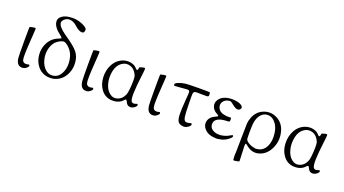

<svg xmlns="http://www.w3.org/2000/svg" viewBox="-69 -1492 4287 2394"><g transform="rotate(20 2075.0 -294.5)"><path d="M264.6 -19.5Q273.4 -29.3 274.9 -35.2Q276.4 -41 272.5 -48.8Q269.5 -53.7 266.6 -54.7Q262.7 -54.7 253.4 -51.3Q244.1 -47.9 227.5 -47.9Q210 -47.9 203.1 -51.8Q183.6 -61.5 177.7 -83Q170.9 -107.4 172.9 -172.9Q173.8 -229.5 183.6 -374Q183.6 -377 184.6 -383.8Q190.4 -473.6 190.9 -489.3Q191.4 -504.9 188 -508.3Q184.6 -511.7 155.8 -507.3Q127 -502.9 113.3 -498Q109.4 -497.1 109.4 -304.2Q109.4 -111.3 113.3 -82Q124 2.9 182.6 11.7Q229.5 18.6 264.6 -19.5Z M681.6 -18.6Q742.2 -55.7 773.4 -125Q806.6 -196.3 797.9 -280.3Q791 -354.5 749.5 -406.7Q708 -459 596.7 -535.2Q499 -600.6 472.2 -644.5Q445.3 -688.5 480.5 -723.6Q513.7 -756.8 558.1 -753.4Q602.5 -750 644.5 -712.9Q702.1 -660.2 741.2 -656.7Q780.3 -653.3 780.3 -700.2Q780.3 -728.5 714.4 -757.3Q648.4 -786.1 584 -786.1Q487.3 -786.1 438.5 -748Q392.6 -711.9 406.2 -655.3Q421.9 -595.7 499 -538.1Q531.2 -512.7 532.2 -503.9Q533.2 -495.1 504.9 -485.4Q419.9 -455.1 376 -375Q335.9 -302.7 342.8 -214.4Q349.6 -126 400.4 -64.5Q455.1 2.9 543 11.7Q619.1 19.5 681.6 -18.6ZM495.1 -55.7Q445.3 -96.7 424.8 -175.8Q404.3 -254.9 425.8 -329.1Q448.2 -410.2 513.7 -448.2Q558.6 -475.6 584.5 -470.7Q610.4 -465.8 654.3 -422.9Q708 -370.1 721.7 -282.2Q735.4 -198.2 708 -127Q678.7 -51.8 619.1 -32.2Q549.8 -9.8 495.1 -55.7Z M1112.3 -19.5Q1121.1 -29.3 1122.6 -35.2Q1124 -41 1120.1 -48.8Q1117.2 -53.7 1114.3 -54.7Q1110.4 -54.7 1101.1 -51.3Q1091.8 -47.9 1075.2 -47.9Q1057.6 -47.9 1050.8 -51.8Q1031.2 -61.5 1025.4 -83Q1018.6 -107.4 1020.5 -172.9Q1021.5 -229.5 1031.2 -374Q1031.2 -377 1032.2 -383.8Q1038.1 -473.6 1038.6 -489.3Q1039.1 -504.9 1035.6 -508.3Q1032.2 -511.7 1003.4 -507.3Q974.6 -502.9 960.9 -498Q957 -497.1 957 -304.2Q957 -111.3 960.9 -82Q971.7 2.9 1030.3 11.7Q1077.1 18.6 1112.3 -19.5Z M1671.9 2.9Q1685.5 -3.9 1698.7 -17.1Q1711.9 -30.3 1711.9 -37.1Q1711.9 -60.5 1692.4 -51.8Q1646.5 -33.2 1628.9 -55.7Q1610.4 -81.1 1613.3 -168.9Q1615.2 -250 1637.7 -432.6Q1638.7 -436.5 1639.6 -445.3Q1644.5 -483.4 1643.6 -493.2Q1643.6 -506.8 1636.7 -507.8Q1630.9 -509.8 1610.4 -504.9Q1605.5 -503.9 1603.5 -502.9Q1602.5 -502.9 1600.6 -502Q1578.1 -496.1 1573.7 -493.7Q1569.3 -491.2 1568.4 -482.4V-480.5Q1563.5 -430.7 1533.2 -465.8Q1504.9 -500 1454.6 -510.3Q1404.3 -520.5 1353.5 -503.9Q1271.5 -475.6 1226.6 -393.6Q1186.5 -318.4 1189.9 -226.1Q1193.4 -133.8 1240.2 -68.4Q1291 2.9 1375 11.7Q1398.4 13.7 1420.9 11.7Q1490.2 4.9 1530.3 -41Q1546.9 -60.5 1555.7 -56.6Q1561.5 -54.7 1574.2 -27.3Q1586.9 2 1613.8 10.3Q1640.6 18.6 1671.9 2.9ZM1340.8 -55.7Q1293.9 -93.8 1274.4 -169.9Q1253.9 -249 1272.5 -335.9Q1290 -416 1346.7 -454.1Q1399.4 -490.2 1458 -470.7Q1519.5 -450.2 1549.8 -377Q1560.5 -351.6 1555.2 -251.5Q1549.8 -151.4 1535.2 -118.2Q1506.8 -51.8 1448.2 -33.2Q1389.6 -14.6 1340.8 -55.7Z M1998 -19.5Q2006.8 -29.3 2008.3 -35.2Q2009.8 -41 2005.9 -48.8Q2002.9 -53.7 2000 -54.7Q1996.1 -54.7 1986.8 -51.3Q1977.5 -47.9 1960.9 -47.9Q1943.4 -47.9 1936.5 -51.8Q1917 -61.5 1911.1 -83Q1904.3 -107.4 1906.2 -172.9Q1907.2 -229.5 1917 -374Q1917 -377 1918 -383.8Q1923.8 -473.6 1924.3 -489.3Q1924.8 -504.9 1921.4 -508.3Q1918 -511.7 1889.2 -507.3Q1860.4 -502.9 1846.7 -498Q1842.8 -497.1 1842.8 -304.2Q1842.8 -111.3 1846.7 -82Q1857.4 2.9 1916 11.7Q1962.9 18.6 1998 -19.5Z M2426.8 -44.9Q2425.8 -54.7 2421.9 -56.6Q2418 -58.6 2404.3 -54.7Q2359.4 -43 2341.8 -51.8Q2321.3 -62.5 2314.5 -108.4Q2308.6 -147.5 2306.6 -254.9Q2306.6 -277.3 2305.7 -315.4Q2303.7 -386.7 2305.7 -406.2Q2308.6 -432.6 2325.2 -439.5Q2336.9 -443.4 2379.9 -442.4Q2403.3 -441.4 2417 -441.4Q2467.8 -440.4 2481.4 -441.4Q2501 -443.4 2504.9 -449.2Q2508.8 -453.1 2507.8 -468.8Q2507.8 -496.1 2503.9 -499.5Q2500 -502.9 2353.5 -502Q2207 -501 2181.6 -497.1Q2128.9 -490.2 2089.4 -473.1Q2049.8 -456.1 2051.8 -440.4Q2051.8 -438.5 2052.7 -435.5Q2053.7 -425.8 2062.5 -424.8Q2071.3 -423.8 2122.1 -428.7Q2137.7 -429.7 2146.5 -430.7Q2159.2 -431.6 2179.7 -433.6Q2226.6 -438.5 2239.3 -436.5Q2255.9 -433.6 2258.8 -415Q2260.7 -401.4 2255.9 -349.6Q2253.9 -327.1 2252.9 -314.5Q2242.2 -173.8 2244.1 -111.3Q2247.1 -43 2266.6 -16.6Q2285.2 7.8 2330.1 12.7Q2337.9 12.7 2339.8 13.7Q2365.2 15.6 2397 -5.4Q2428.7 -26.4 2426.8 -44.9Z M2863.3 -2.9Q2906.2 -19.5 2939 -48.8Q2971.7 -78.1 2960 -89.8Q2955.1 -95.7 2951.2 -95.2Q2947.3 -94.7 2933.6 -85.9Q2873 -47.9 2806.6 -43Q2744.1 -39.1 2703.1 -66.4Q2661.1 -93.8 2664.1 -144.5Q2669.9 -230.5 2824.2 -236.3Q2852.5 -237.3 2857.4 -240.7Q2862.3 -244.1 2863.3 -263.7Q2863.3 -264.6 2863.3 -267.6Q2863.3 -287.1 2861.3 -290Q2859.4 -293 2845.7 -292Q2842.8 -292 2841.8 -292Q2805.7 -288.1 2759.8 -298.8Q2705.1 -311.5 2684.6 -354.5Q2665 -394.5 2685.5 -432.6Q2708 -473.6 2762.7 -482.4Q2780.3 -485.4 2791.5 -480Q2802.7 -474.6 2833 -450.2Q2869.1 -419.9 2897 -417.5Q2924.8 -415 2938 -441.4Q2951.2 -467.8 2915 -489.3Q2880.9 -508.8 2822.3 -513.7Q2761.7 -518.6 2710 -502.9Q2650.4 -484.4 2623 -439.5Q2596.7 -397.5 2610.4 -353.5Q2625 -305.7 2677.7 -278.3Q2703.1 -264.6 2702.1 -257.8Q2701.2 -251 2673.8 -239.3Q2601.6 -208 2586.9 -147.5Q2573.2 -91.8 2616.2 -44.9Q2661.1 5.9 2744.1 11.7Q2750 12.7 2759.8 12.7L2766.6 13.7Q2778.3 15.6 2812 9.8Q2845.7 3.9 2863.3 -2.9Z M3143.6 182.6Q3145.5 178.7 3140.6 86.9Q3136.7 2 3136.7 -19.5Q3136.7 -49.8 3144.5 -50.8Q3149.4 -51.8 3170.9 -34.2Q3254.9 37.1 3350.6 3.9Q3440.4 -26.4 3486.3 -127Q3536.1 -233.4 3502 -352.5Q3472.7 -453.1 3384.8 -495.1Q3302.7 -535.2 3216.8 -502.9Q3127 -469.7 3089.8 -372.1Q3074.2 -332 3071.3 -293.9Q3069.3 -257.8 3067.4 -93.8V-91.8Q3065.4 99.6 3064.5 100.6Q3061.5 105.5 3063 149.4Q3064.5 193.4 3067.4 195.3Q3071.3 199.2 3105 193.4Q3138.7 187.5 3143.6 182.6ZM3280.3 -35.2Q3236.3 -39.1 3196.3 -59.1Q3156.2 -79.1 3142.6 -104.5Q3137.7 -115.2 3138.2 -207Q3138.7 -298.8 3144.5 -332Q3157.2 -408.2 3200.2 -449.2Q3240.2 -485.4 3291 -481Q3341.8 -476.6 3379.9 -431.6Q3422.9 -383.8 3434.6 -304.7Q3451.2 -195.3 3413.6 -120.6Q3376 -45.9 3300.8 -37.1Q3297.9 -37.1 3293 -36.1Q3281.2 -35.2 3280.3 -35.2Z M4088.9 2.9Q4102.5 -3.9 4115.7 -17.1Q4128.9 -30.3 4128.9 -37.1Q4128.9 -60.5 4109.4 -51.8Q4063.5 -33.2 4045.9 -55.7Q4027.3 -81.1 4030.3 -168.9Q4032.2 -250 4054.7 -432.6Q4055.7 -436.5 4056.6 -445.3Q4061.5 -483.4 4060.5 -493.2Q4060.5 -506.8 4053.7 -507.8Q4047.9 -509.8 4027.3 -504.9Q4022.5 -503.9 4020.5 -502.9Q4019.5 -502.9 4017.6 -502Q3995.1 -496.1 3990.7 -493.7Q3986.3 -491.2 3985.4 -482.4V-480.5Q3980.5 -430.7 3950.2 -465.8Q3921.9 -500 3871.6 -510.3Q3821.3 -520.5 3770.5 -503.9Q3688.5 -475.6 3643.6 -393.6Q3603.5 -318.4 3606.9 -226.1Q3610.4 -133.8 3657.2 -68.4Q3708 2.9 3792 11.7Q3815.4 13.7 3837.9 11.7Q3907.2 4.9 3947.3 -41Q3963.9 -60.5 3972.7 -56.6Q3978.5 -54.7 3991.2 -27.3Q4003.9 2 4030.8 10.3Q4057.6 18.6 4088.9 2.9ZM3757.8 -55.7Q3710.9 -93.8 3691.4 -169.9Q3670.9 -249 3689.5 -335.9Q3707 -416 3763.7 -454.1Q3816.4 -490.2 3875 -470.7Q3936.5 -450.2 3966.8 -377Q3977.5 -351.6 3972.2 -251.5Q3966.8 -151.4 3952.1 -118.2Q3923.8 -51.8 3865.2 -33.2Q3806.6 -14.6 3757.8 -55.7Z"/></g></svg>

Font: Bpmf GenWan Min R
Style: R
Weight: 400
Foundry: But Ko
Version: Version 1.320